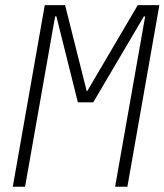

<svg xmlns="http://www.w3.org/2000/svg" viewBox="-20 -713 628 733"><path d="M28.8 0 150.9 -693.4H228.5L311 -365.2H313L505.9 -693.4H588.4L466.3 0H419.4L534.2 -650.4H529.3L335.9 -322.3H277.3L195.3 -650.4H190.4L75.7 0Z"/></svg>

Font: Cascadia Mono ExtraLight
Style: Italic
Weight: 200
Italic angle: -10°
Monospace: yes
Designer: Aaron Bell
Foundry: Saja Typeworks
Version: Version 2404.023; ttfautohint (v1.8.4)